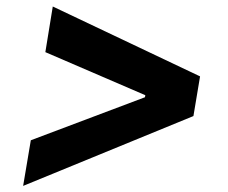

<svg xmlns="http://www.w3.org/2000/svg" viewBox="-20 -594 720 605"><path d="M589.5 -228.3 52.9 -8.2 77.1 -152 436.8 -287.6 437.9 -294 122.9 -429.7 146.3 -573.5 610.4 -353.3Z"/></svg>

Font: Inter P
Style: Bold Italic
Weight: 700
Italic angle: 9.39999°
Designer: Rasmus Andersson
Foundry: rsms
Version: Version 3.018;git-588b23468